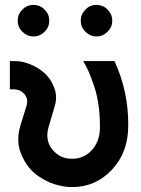

<svg xmlns="http://www.w3.org/2000/svg" viewBox="-20 -748 573 780"><path d="M20 -500V-385H37Q62 -385 79 -366Q96 -346 88 -319L63 -238Q47 -185 60 -139Q67 -117 78 -97Q89 -77 104 -60Q120 -43 139.5 -30Q159 -17 181 -7Q204 2 227 7Q250 12 273 12Q369 12 435 -59Q501 -129 501 -238Q502 -377 445 -500H318Q330 -480 339.5 -458.5Q349 -437 356 -416Q371 -378 378.5 -332.5Q386 -287 386 -234Q387 -176 354 -139Q321 -103 273 -103Q224 -103 194 -139Q161 -178 178 -234L203 -319Q209 -340 207.5 -360Q206 -380 197 -399Q186 -426 166 -446Q146 -466 118 -480Q98 -490 78 -495Q58 -500 37 -500ZM116 -728Q89 -728 71 -709Q52 -691 52 -664Q52 -637 71 -619Q90 -600 116 -600Q142 -600 161 -619Q180 -637 180 -664Q180 -691 161 -709Q143 -728 116 -728ZM372 -728Q345 -728 327 -709Q308 -690 308 -664Q308 -638 327 -619Q346 -600 372 -600Q398 -600 417 -619Q436 -638 436 -664Q436 -690 417 -709Q399 -728 372 -728Z"/></svg>

Font: Unageo
Style: SemiBold
Weight: 600
Designer: Richard Sepsi
Foundry: Richard Sepsi
Version: Version 2.000